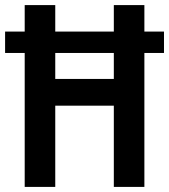

<svg xmlns="http://www.w3.org/2000/svg" viewBox="-22 -734 664 754"><path d="M75 0H195V-319H425V0H545V-526H622V-610H545V-714H425V-610H195V-714H75V-610H-2V-526H75ZM195 -424V-526H425V-424Z"/></svg>

Font: Noto Sans Arabic UI Cn SmBd
Style: Regular
Weight: 600
Width: 3
Designer: Monotype Design Team, Nadine Chahine and Nizar Qandah
Foundry: Monotype Imaging Inc.
Version: Version 2.010